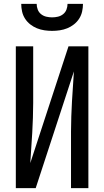

<svg xmlns="http://www.w3.org/2000/svg" viewBox="-20 -975 540 995"><path d="M62 0V-735H152V-441Q152 -402 150.5 -363Q149 -324 147 -285.5Q145 -247 142 -208Q139 -169 137 -130L335 -735H438V0H348V-294Q348 -333 349.5 -372Q351 -411 353 -449.5Q355 -488 358 -527Q361 -566 363 -605L165 0ZM250 -815Q230 -815 210 -818Q190 -821 171.5 -828.5Q153 -836 137 -848.5Q121 -861 110 -878Q99 -895 94.5 -915Q90 -935 90 -955H170Q170 -940 175.5 -925.5Q181 -911 193 -901.5Q205 -892 220 -888.5Q235 -885 250 -885Q265 -885 280 -888.5Q295 -892 307 -901.5Q319 -911 324.5 -925.5Q330 -940 330 -955H410Q410 -935 405.5 -915Q401 -895 390 -878Q379 -861 363 -848.5Q347 -836 328.5 -828.5Q310 -821 290 -818Q270 -815 250 -815Z"/></svg>

Font: Iosevka Curly Medium
Style: Regular
Weight: 500
Monospace: yes
Designer: Belleve Invis
Foundry: Belleve Invis
Version: Version 22.1.2; ttfautohint (v1.8.4)